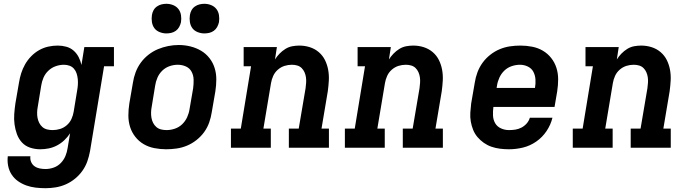

<svg xmlns="http://www.w3.org/2000/svg" viewBox="-20 -778 3640 1011"><path d="M220 213Q194 213 168 210Q142 207 118.5 198.5Q95 190 75 176Q55 162 41.5 141.5Q28 121 23 96Q18 71 21 45H140Q138 61 144 75Q150 89 162 97.5Q174 106 189 109Q204 112 220 112Q241 112 262.5 104.5Q284 97 300 80.5Q316 64 324.5 43.5Q333 23 336 2L349 -76Q336 -56 318.5 -39.5Q301 -23 280 -12Q259 -1 236.5 3.5Q214 8 192 8Q164 8 138.5 -0.5Q113 -9 95.5 -28Q78 -47 69 -72Q60 -97 56.5 -123.5Q53 -150 55 -177.5Q57 -205 61 -233L80 -343Q84 -368 91.5 -392Q99 -416 112 -439Q125 -462 144 -481.5Q163 -501 186 -514Q209 -527 234 -532.5Q259 -538 284 -538Q307 -538 329 -532Q351 -526 367.5 -511.5Q384 -497 394 -477.5Q404 -458 409 -436L424 -530H580V-429H528L454 18Q449 45 440 71Q431 97 414.5 120.5Q398 144 375.5 162.5Q353 181 327 192.5Q301 204 273.5 208.5Q246 213 220 213ZM257 -93Q277 -93 296.5 -99Q316 -105 332 -119Q348 -133 356.5 -152Q365 -171 368 -190L386 -300Q389 -316 390 -331.5Q391 -347 389.5 -362Q388 -377 383.5 -391Q379 -405 369.5 -416Q360 -427 346 -432Q332 -437 317 -437Q295 -437 273.5 -429.5Q252 -422 235 -406Q218 -390 209 -369Q200 -348 197 -327L179 -217Q176 -202 175.5 -187Q175 -172 177.5 -158Q180 -144 186.5 -131Q193 -118 203.5 -109Q214 -100 228 -96.5Q242 -93 257 -93Z M855 8Q824 8 793 2Q762 -4 736.5 -19Q711 -34 692.5 -57.5Q674 -81 665 -109.5Q656 -138 656 -169.5Q656 -201 661 -233L680 -343Q684 -370 694 -397Q704 -424 721 -447.5Q738 -471 761.5 -489.5Q785 -508 811.5 -519Q838 -530 865.5 -535.5Q893 -541 921 -541Q953 -541 983 -533.5Q1013 -526 1038.5 -511Q1064 -496 1082.5 -472.5Q1101 -449 1110 -420.5Q1119 -392 1119 -360.5Q1119 -329 1114 -297L1095 -187Q1091 -160 1081.5 -133Q1072 -106 1055 -82.5Q1038 -59 1014.5 -40.5Q991 -22 964.5 -11Q938 0 910 4Q882 8 855 8ZM857 -93Q879 -93 901 -100.5Q923 -108 939.5 -124Q956 -140 965.5 -161Q975 -182 978 -203L997 -313Q1000 -336 999.5 -358.5Q999 -381 989 -400Q979 -419 959 -428Q939 -437 916 -437Q894 -437 872.5 -429.5Q851 -422 834.5 -406Q818 -390 809 -369Q800 -348 797 -327L779 -217Q776 -202 775.5 -187Q775 -172 777.5 -157.5Q780 -143 786.5 -130.5Q793 -118 803.5 -109Q814 -100 828 -96.5Q842 -93 857 -93ZM1056 -602Q1038 -602 1020.5 -609Q1003 -616 993 -629.5Q983 -643 980 -661.5Q977 -680 980 -699Q982 -712 988.5 -724Q995 -736 1006.5 -744Q1018 -752 1031 -755Q1044 -758 1056 -758Q1075 -758 1092 -751Q1109 -744 1119.5 -730.5Q1130 -717 1133 -698.5Q1136 -680 1133 -661Q1130 -648 1123.5 -636Q1117 -624 1106 -616Q1095 -608 1082 -605Q1069 -602 1056 -602ZM856 -602Q838 -602 820.5 -609Q803 -616 793 -629.5Q783 -643 780 -661.5Q777 -680 780 -699Q782 -712 788.5 -724Q795 -736 806.5 -744Q818 -752 831 -755Q844 -758 856 -758Q875 -758 892 -751Q909 -744 919.5 -730.5Q930 -717 933 -698.5Q936 -680 933 -661Q930 -648 923.5 -636Q917 -624 906 -616Q895 -608 882 -605Q869 -602 856 -602Z M1196 0V-101H1248L1302 -429H1263V-530H1438L1428 -465Q1438 -481 1452 -495.5Q1466 -510 1483 -520.5Q1500 -531 1519 -534.5Q1538 -538 1556 -538Q1585 -538 1611.5 -529.5Q1638 -521 1658.5 -503.5Q1679 -486 1691 -462Q1703 -438 1708 -410.5Q1713 -383 1711.5 -354.5Q1710 -326 1706 -297L1673 -101H1712V0H1501V-101H1553L1589 -313Q1591 -328 1592 -342.5Q1593 -357 1591 -371Q1589 -385 1583.5 -397.5Q1578 -410 1568.5 -419.5Q1559 -429 1545.5 -433Q1532 -437 1517 -437Q1497 -437 1478 -431Q1459 -425 1443 -411Q1427 -397 1418.5 -378Q1410 -359 1407 -340L1367 -101H1406V0Z M1796 0V-101H1848L1902 -429H1863V-530H2038L2028 -465Q2038 -481 2052 -495.5Q2066 -510 2083 -520.5Q2100 -531 2119 -534.5Q2138 -538 2156 -538Q2185 -538 2211.5 -529.5Q2238 -521 2258.5 -503.5Q2279 -486 2291 -462Q2303 -438 2308 -410.5Q2313 -383 2311.5 -354.5Q2310 -326 2306 -297L2273 -101H2312V0H2101V-101H2153L2189 -313Q2191 -328 2192 -342.5Q2193 -357 2191 -371Q2189 -385 2183.5 -397.5Q2178 -410 2168.5 -419.5Q2159 -429 2145.5 -433Q2132 -437 2117 -437Q2097 -437 2078 -431Q2059 -425 2043 -411Q2027 -397 2018.5 -378Q2010 -359 2007 -340L1967 -101H2006V0Z M2660 8Q2636 8 2612.5 5Q2589 2 2567.5 -5.5Q2546 -13 2527.5 -26Q2509 -39 2494.5 -56Q2480 -73 2471.5 -94Q2463 -115 2459 -138Q2455 -161 2456.5 -185Q2458 -209 2461 -233L2480 -343Q2484 -370 2494 -397Q2504 -424 2521 -447.5Q2538 -471 2561.5 -489.5Q2585 -508 2611.5 -519Q2638 -530 2665.5 -534Q2693 -538 2720 -538Q2752 -538 2782.5 -532Q2813 -526 2838.5 -511Q2864 -496 2882.5 -472.5Q2901 -449 2910 -420.5Q2919 -392 2919 -360.5Q2919 -329 2914 -297L2900 -215H2578Q2575 -192 2576 -169.5Q2577 -147 2587.5 -129Q2598 -111 2618 -102Q2638 -93 2660 -93Q2677 -93 2693.5 -95.5Q2710 -98 2725.5 -106Q2741 -114 2753 -127.5Q2765 -141 2770 -158H2889Q2880 -121 2858 -88Q2836 -55 2803.5 -32.5Q2771 -10 2734 -1Q2697 8 2660 8ZM2595 -315H2797Q2801 -338 2799.5 -360Q2798 -382 2788.5 -400Q2779 -418 2759.5 -427.5Q2740 -437 2718 -437Q2696 -437 2674 -429.5Q2652 -422 2635.5 -406Q2619 -390 2609.5 -369Q2600 -348 2597 -327Z M2996 0V-101H3048L3102 -429H3063V-530H3238L3228 -465Q3238 -481 3252 -495.5Q3266 -510 3283 -520.5Q3300 -531 3319 -534.5Q3338 -538 3356 -538Q3385 -538 3411.5 -529.5Q3438 -521 3458.5 -503.5Q3479 -486 3491 -462Q3503 -438 3508 -410.5Q3513 -383 3511.5 -354.5Q3510 -326 3506 -297L3473 -101H3512V0H3301V-101H3353L3389 -313Q3391 -328 3392 -342.5Q3393 -357 3391 -371Q3389 -385 3383.5 -397.5Q3378 -410 3368.5 -419.5Q3359 -429 3345.5 -433Q3332 -437 3317 -437Q3297 -437 3278 -431Q3259 -425 3243 -411Q3227 -397 3218.5 -378Q3210 -359 3207 -340L3167 -101H3206V0Z"/></svg>

Font: Iosevka Slab Extended Oblique
Style: Bold
Weight: 700
Width: 7
Italic angle: -9°
Monospace: yes
Designer: Belleve Invis
Foundry: Belleve Invis
Version: Version 11.1.1; ttfautohint (v1.8.3)